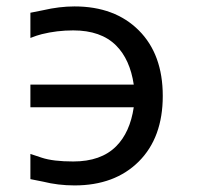

<svg xmlns="http://www.w3.org/2000/svg" viewBox="-20 -559 618 595"><path d="M74.2 -441.4Q74.2 -441.4 74.2 -519.5Q93.8 -523.4 113.3 -527.3Q164.1 -539.1 210.9 -539.1Q335.9 -539.1 410.2 -464.8Q484.4 -390.6 484.4 -261.7Q484.4 -132.8 410.2 -58.6Q335.9 15.6 210.9 15.6Q160.2 15.6 113.3 3.9L74.2 -3.9V-82L109.4 -70.3Q144.5 -58.6 207 -58.6Q293 -58.6 339.8 -105.5Q382.8 -148.4 394.5 -226.6H74.2V-296.9H394.5Q382.8 -375 339.8 -418Q293 -464.8 207 -464.8Q156.2 -464.8 109.4 -453.1Q93.8 -449.2 74.2 -441.4Z"/></svg>

Font: 和音 by 宁静之雨，公众号njzyshare
Style: Regular
Weight: 400
Designer: Steve Matteson
Foundry: Ascender Corporation
Version: Version 6.00;June 8, 2018;FontCreator 11.0.0.2388 32-bit